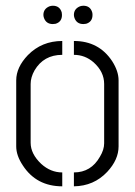

<svg xmlns="http://www.w3.org/2000/svg" viewBox="-20 -655 475 676"><path d="M132.8 -602.5Q132.8 -624 154.3 -632.8Q160.2 -634.8 166 -634.8Q190.4 -634.8 197.3 -611.3Q198.2 -607.4 198.2 -602.5Q198.2 -578.1 175.8 -571.3Q170.9 -570.3 166 -570.3Q142.6 -570.3 134.8 -591.8Q132.8 -597.7 132.8 -602.5ZM240.2 -602.5Q240.2 -624 261.7 -632.8Q267.6 -634.8 273.4 -634.8Q297.9 -634.8 304.7 -611.3Q305.7 -607.4 305.7 -602.5Q305.7 -578.1 283.2 -571.3Q278.3 -570.3 273.4 -570.3Q250 -570.3 242.2 -591.8Q240.2 -597.7 240.2 -602.5ZM37.1 -139.6V-372.1Q37.1 -418 78.1 -460.9Q127 -510.7 199.2 -510.7V-461.9Q133.8 -461.9 101.6 -407.2Q87.9 -382.8 87.9 -359.4V-152.3Q87.9 -113.3 125 -78.1Q158.2 -47.9 199.2 -47.9V1Q108.4 1 60.5 -72.3Q37.1 -107.4 37.1 -139.6ZM240.2 1V-47.9Q300.8 -47.9 332 -103.5Q346.7 -127.9 346.7 -150.4V-359.4Q346.7 -402.3 309.6 -435.5Q279.3 -461.9 240.2 -461.9V-510.7Q328.1 -510.7 375 -439.5Q397.5 -404.3 397.5 -372.1V-139.6Q397.5 -92.8 357.4 -49.8Q310.5 0 240.2 1Z"/></svg>

Font: Post No Bills Colombo
Style: Regular
Weight: 400
Designer: Kosala Senevirathne, Siva Puranthara, Lasantha Premarathna, Tharique Azeez
Foundry: Mooniak
Version: Version 1.220 ; ttfautohint (v1.6)